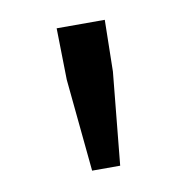

<svg xmlns="http://www.w3.org/2000/svg" viewBox="-46 -816 370 378"><g transform="rotate(-10 139.0 -627.0)"><path d="M109.9 -482.9 91.8 -668 89.8 -771H186L184.1 -668L166 -482.9Z"/></g></svg>

Font: `nÑOS CN Regular
Style: Regular
Weight: 400
Designer: Ryoko NISHIZUKA ¬âXZm¬º[P (kana & ideographs); Paul D. Hunt (Latin, Greek & Cyrillic); Wenlong ZHANG _ e¬á¬ü¬ô (bopomof
Foundry: Adobe Systems Incorporated
Version: Version 1.004;PS 1.004;hotconv 1.0.82;makeotf.lib2.5.63406